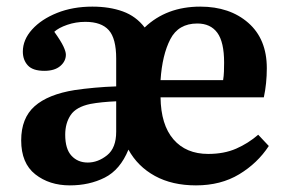

<svg xmlns="http://www.w3.org/2000/svg" viewBox="-20 -546 865 580"><path d="M191 14Q129 14 86.5 -19.5Q44 -53 44 -122Q44 -189 84.5 -225Q125 -261 206 -274Q233 -278 266 -281Q299 -284 331 -285V-369Q331 -430 308.5 -455Q286 -480 238 -480Q209 -480 183 -471Q157 -462 144 -450Q164 -422 171.5 -406Q179 -390 179 -381Q179 -361 162 -346.5Q145 -332 114 -332Q79 -332 64 -348.5Q49 -365 49 -390Q49 -426 77 -457Q105 -488 152.5 -507Q200 -526 259 -526Q311 -526 351 -511.5Q391 -497 417 -463Q483 -526 585 -526Q674 -526 730 -477Q786 -428 786 -340Q786 -294 777 -252H465Q466 -169 504 -125Q542 -81 609 -81Q657 -81 693.5 -97Q730 -113 760 -139L792 -105Q758 -53 702.5 -19.5Q647 14 572 14Q500 14 448 -14.5Q396 -43 368 -94Q343 -33 296.5 -9.5Q250 14 191 14ZM465 -304H654Q656 -316 656.5 -330Q657 -344 657 -357Q657 -419 636.5 -447Q616 -475 576 -475Q519 -475 494.5 -427.5Q470 -380 465 -304ZM245 -55Q276 -55 303.5 -77Q331 -99 331 -148V-240Q308 -239 288.5 -237Q269 -235 253 -232Q210 -223 193.5 -198.5Q177 -174 177 -139Q177 -96 196 -75.5Q215 -55 245 -55Z"/></svg>

Font: Literata 36pt SemiBold
Style: Regular
Weight: 600
Designer: Latin by Veronika Burian and Jose Scaglione. Greek by Irene Vlachou. Cyrillic by Vera Evstafieva.
Foundry: TypeTogether
Version: Version 3.002